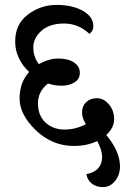

<svg xmlns="http://www.w3.org/2000/svg" viewBox="-20 -678 531 784"><path d="M470 1Q470 37 449.5 61.5Q429 86 400.5 86Q372 86 354 71Q336 56 333 33Q365 27 381 9Q397 -9 397 -37Q397 -65 377 -102Q335 -82 282 -82Q193 -82 126.5 -146Q60 -210 60 -276Q60 -342 99 -384Q42 -438 42 -509Q42 -580 94.5 -619Q147 -658 211 -658Q275 -658 318 -634Q361 -610 361 -571Q361 -551 345 -540Q300 -582 241.5 -582Q183 -582 149.5 -552.5Q116 -523 116 -484Q116 -445 139 -416Q179 -439 218.5 -439Q258 -439 282 -423Q306 -407 306 -381Q306 -355 284 -341.5Q262 -328 232.5 -328Q203 -328 176 -337Q135 -305 135 -255.5Q135 -206 166 -177.5Q197 -149 243 -149Q289 -149 331 -171Q315 -195 315 -220Q315 -245 332 -261Q349 -277 376 -277Q403 -277 424.5 -252Q446 -227 446 -191.5Q446 -156 414 -127Q470 -59 470 1Z"/></svg>

Font: Laila Medium
Style: Regular
Weight: 500
Designer: Hitesh Malaviya
Foundry: Indian Type Foundry
Version: Version 1.302;PS 1.0;hotconv 1.0.78;makeotf.lib2.5.61930; tt